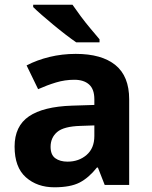

<svg xmlns="http://www.w3.org/2000/svg" viewBox="-20 -786 644 816"><path d="M302 -557Q412 -557 470.5 -509.5Q529 -462 529 -364V0H425L396 -74H392Q357 -30 318 -10Q279 10 211 10Q138 10 90 -32.5Q42 -75 42 -163Q42 -250 103 -291.5Q164 -333 286 -337L381 -340V-364Q381 -407 358.5 -427Q336 -447 296 -447Q256 -447 218 -435.5Q180 -424 142 -407L93 -508Q137 -531 190.5 -544Q244 -557 302 -557ZM323 -251Q251 -249 223 -225Q195 -201 195 -162Q195 -128 215 -113.5Q235 -99 267 -99Q315 -99 348 -127.5Q381 -156 381 -208V-253ZM288 -766Q303 -744 323.5 -716.5Q344 -689 365.5 -663.5Q387 -638 403 -619V-606H304Q285 -619 259.5 -638.5Q234 -658 207.5 -680Q181 -702 158 -722Q135 -742 121 -756V-766Z"/></svg>

Font: Noto Sans Adlam Unjoined
Style: Regular
Weight: 400
Designer: Mark Jamra, Neil Patel
Foundry: JamraPatel LLC
Version: Version 3.001